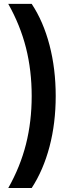

<svg xmlns="http://www.w3.org/2000/svg" viewBox="-20 -762 388 976"><path d="M22 193.8Q83 85.9 112.1 -29.1Q141.1 -144 141.1 -273.9Q141.1 -403.8 112.1 -518.8Q83 -633.8 22 -742.2H141.1Q200.2 -653.3 231.7 -532.7Q263.2 -412.1 263.2 -273.9Q263.2 -135.7 231.7 -16.4Q200.2 103 141.1 193.8Z"/></svg>

Font: Montserrat SemiBold
Style: Regular
Weight: 600
Designer: Julieta Ulanovsky
Foundry: Julieta Ulanovsky
Version: Version 7.200